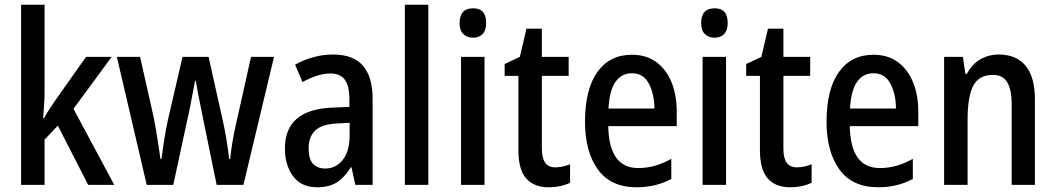

<svg xmlns="http://www.w3.org/2000/svg" viewBox="-20 -831 4453 810"><path d="M168 -442Q168 -414 166 -387Q164 -360 162 -333H166Q176 -351 187.5 -369Q199 -387 210 -403L343 -591H451L290 -372L462 -51H352L224 -301L168 -242V-51H69V-811H168Z M836 -334Q832 -355 826 -384Q820 -413 814.5 -442Q809 -471 806 -490H803Q799 -470 793.5 -441Q788 -412 782.5 -383Q777 -354 772 -334L711 -51H599L473 -591H571L629 -333Q637 -291 644.5 -244Q652 -197 657 -160H661Q665 -192 672 -237Q679 -282 688 -323L750 -591H860L920 -322Q927 -292 934.5 -247Q942 -202 947 -160H951Q953 -182 959 -221.5Q965 -261 974 -300L1039 -591H1136L1007 -51H894Z M1385 -601Q1471 -601 1511.5 -553.5Q1552 -506 1552 -414V-51H1479L1463 -125H1460Q1434 -83 1401.5 -62Q1369 -41 1318 -41Q1251 -41 1216.5 -87.5Q1182 -134 1182 -205Q1182 -369 1382 -377L1454 -380V-412Q1454 -469 1434.5 -495Q1415 -521 1375 -521Q1346 -521 1317 -511.5Q1288 -502 1256 -485L1225 -558Q1260 -578 1301 -589.5Q1342 -601 1385 -601ZM1401 -310Q1338 -307 1310 -280.5Q1282 -254 1282 -205Q1282 -160 1300.5 -140Q1319 -120 1352 -120Q1397 -120 1426 -156.5Q1455 -193 1455 -261V-313Z M1787 -51H1688V-811H1787Z M1976 -796Q2031 -796 2031 -734Q2031 -703 2016 -687.5Q2001 -672 1976 -672Q1950 -672 1934.5 -687.5Q1919 -703 1919 -734Q1919 -796 1976 -796ZM2024 -591V-51H1925V-591Z M2322 -125Q2338 -125 2354 -128.5Q2370 -132 2385 -138V-60Q2367 -51 2343.5 -46Q2320 -41 2294 -41Q2233 -41 2200 -78Q2167 -115 2167 -198V-511H2109V-561L2173 -591L2201 -710H2266V-591H2379V-511H2266V-203Q2266 -125 2322 -125Z M2646 -600Q2707 -600 2749 -569Q2791 -538 2813 -484Q2835 -430 2835 -359V-299H2546Q2549 -122 2673 -122Q2744 -122 2812 -161V-76Q2747 -41 2666 -41Q2556 -41 2502 -116.5Q2448 -192 2448 -317Q2448 -454 2500 -527Q2552 -600 2646 -600ZM2646 -522Q2602 -522 2576.5 -485.5Q2551 -449 2547 -373H2741Q2740 -436 2717 -479Q2694 -522 2646 -522Z M2995 -796Q3050 -796 3050 -734Q3050 -703 3035 -687.5Q3020 -672 2995 -672Q2969 -672 2953.5 -687.5Q2938 -703 2938 -734Q2938 -796 2995 -796ZM3043 -591V-51H2944V-591Z M3341 -125Q3357 -125 3373 -128.5Q3389 -132 3404 -138V-60Q3386 -51 3362.5 -46Q3339 -41 3313 -41Q3252 -41 3219 -78Q3186 -115 3186 -198V-511H3128V-561L3192 -591L3220 -710H3285V-591H3398V-511H3285V-203Q3285 -125 3341 -125Z M3665 -600Q3726 -600 3768 -569Q3810 -538 3832 -484Q3854 -430 3854 -359V-299H3565Q3568 -122 3692 -122Q3763 -122 3831 -161V-76Q3766 -41 3685 -41Q3575 -41 3521 -116.5Q3467 -192 3467 -317Q3467 -454 3519 -527Q3571 -600 3665 -600ZM3665 -522Q3621 -522 3595.5 -485.5Q3570 -449 3566 -373H3760Q3759 -436 3736 -479Q3713 -522 3665 -522Z M4193 -601Q4267 -601 4306.5 -554Q4346 -507 4346 -411V-51H4248V-391Q4248 -452 4229.5 -483.5Q4211 -515 4169 -515Q4110 -515 4086 -469.5Q4062 -424 4062 -325V-51H3963V-591H4042L4053 -519H4059Q4080 -560 4115.5 -580.5Q4151 -601 4193 -601Z"/></svg>

Font: Noto Sans Tamil UI Condensed Medium
Style: Regular
Weight: 500
Width: 3
Designer: Jelle Bosma - Monotype Design Team
Foundry: Monotype Imaging Inc.
Version: Version 2.004; ttfautohint (v1.8.4.7-5d5b)